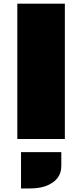

<svg xmlns="http://www.w3.org/2000/svg" viewBox="-20 -768 454 1061"><path d="M75.7 -747.6H338.4V0H75.7ZM318.8 72.8V149.4Q318.8 230 228.5 261.7Q194.3 273.4 141.6 273.4H96.2V72.8Z"/></svg>

Font: Plaster
Style: Regular
Weight: 400
Designer: Eben Sorkin
Foundry: Eben Sorkin
Version: Version 1.007